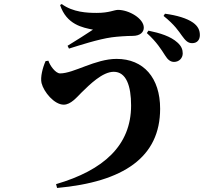

<svg xmlns="http://www.w3.org/2000/svg" viewBox="-20 -849 1040 952"><path d="M798 -575C812 -552 826 -542 843 -542C868 -542 886 -561 886 -584C886 -603 880 -620 860 -638C826 -669 774 -685 716 -697L708 -685C757 -641 780 -603 798 -575ZM882 -672C900 -647 912 -635 933 -635C957 -635 971 -651 971 -675C971 -699 962 -719 937 -737C907 -758 858 -773 798 -781L791 -770C847 -725 866 -694 882 -672ZM220 -548 206 -546C192 -515 179 -466 186 -437C197 -393 249 -330 296 -330C331 -330 361 -367 384 -390C425 -430 488 -493 544 -493C606 -493 630 -423 630 -326C630 -128 494 -5 258 64L263 83C594 53 774 -70 774 -310C774 -463 692 -557 558 -557C452 -557 346 -485 278 -485C255 -485 227 -525 220 -548ZM278 -824C310 -727 390 -712 441 -702C413 -683 354 -646 315 -622L322 -608C370 -623 468 -655 534 -664C563 -668 611 -671 637 -671C676 -671 693 -690 693 -712C693 -757 620 -800 565 -800C546 -800 522 -785 460 -785C412 -785 342 -788 286 -829Z"/></svg>

Font: Noto Serif CJK SC Black
Style: Regular
Weight: 900
Designer: Ryoko NISHIZUKA 西塚涼子 (kana & ideographs); Frank Grießhammer (Latin, Greek & Cyrillic); Wenlong ZHANG 张文龙 (bopomofo); San
Foundry: Adobe
Version: Version 2.001;hotconv 1.1.0;makeotfexe 2.6.0